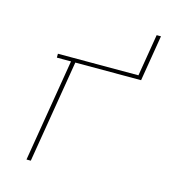

<svg xmlns="http://www.w3.org/2000/svg" viewBox="-108 -815 816 905"><g transform="rotate(15 300.0 -362.5)"><path d="M104 0 187 -501H118V-520H511L545 -725H566L529 -501H208L125 0Z"/></g></svg>

Font: Iosevka Etoile Thin
Style: Italic
Weight: 100
Italic angle: -9°
Designer: Belleve Invis
Foundry: Belleve Invis
Version: Version 22.1.2; ttfautohint (v1.8.4)